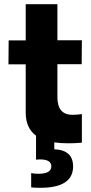

<svg xmlns="http://www.w3.org/2000/svg" viewBox="-20 -666 429 908"><path d="M322.8 -123Q342.3 -123 367.2 -126.5V8.8Q335.9 11.7 302.7 11.7Q266.1 11.7 236.8 7.3V40Q325.7 43.5 325.7 121.1Q325.7 222.2 170.4 222.2Q145.5 222.2 127.4 220.2V152.8Q144 155.8 162.6 155.8Q222.7 155.8 222.7 120.1Q222.7 87.9 168.5 87.9L150.4 88.9V-24.4Q101.6 -60.5 101.6 -133.3V-361.8H20L21 -475.1H101.6V-646H251.5V-475.6H367.2L366.2 -362.3H251.5V-206.1Q251.5 -123 322.8 -123Z"/></svg>

Font: Selawik
Style: Bold
Weight: 700
Designer: Aaron Bell
Foundry: Microsoft Corporation
Version: Version 1.01